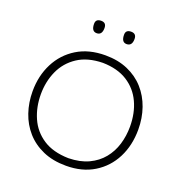

<svg xmlns="http://www.w3.org/2000/svg" viewBox="-164 -1085 1168 1237"><g transform="rotate(20 420.0 -467.0)"><path d="M423.8 10.3Q333.5 10.3 265.1 -19.8Q196.8 -49.8 150.6 -102.1Q104.5 -154.3 81.3 -222.7Q58.1 -291 58.1 -367.7Q58.1 -474.1 101.8 -559.8Q145.5 -645.5 226.8 -695.6Q308.1 -745.6 421.4 -745.6Q507.8 -745.6 575.2 -716.3Q642.6 -687 688.7 -635.3Q734.9 -583.5 758.8 -514.9Q782.7 -446.3 782.7 -367.7Q782.7 -259.8 739.3 -174.1Q695.8 -88.4 615.2 -39.1Q534.7 10.3 423.8 10.3ZM421.9 -41Q502 -42.5 559.3 -69.6Q616.7 -96.7 653.8 -142.1Q690.9 -187.5 708.5 -245.6Q726.1 -303.7 726.1 -367.7Q726.1 -460.4 692.1 -533.4Q658.2 -606.4 590.6 -649.4Q522.9 -692.4 421.9 -694.3Q317.4 -692.4 249.3 -647.2Q181.2 -602.1 147.9 -528.6Q114.7 -455.1 114.7 -367.7Q114.7 -280.3 147 -206.8Q179.2 -133.3 247.3 -88.4Q315.4 -43.5 421.9 -41ZM522.9 -859.9Q487.3 -859.9 487.3 -911.6Q487.3 -945.3 524.4 -945.3Q560.5 -945.3 560.5 -908.2Q560.5 -859.9 522.9 -859.9ZM317.9 -859.9Q281.7 -859.9 281.7 -911.6Q281.7 -945.3 318.8 -945.3Q354.5 -945.3 354.5 -908.2Q354.5 -859.9 317.9 -859.9Z"/></g></svg>

Font: Pinar-FD Light
Style: Regular
Weight: 300
Designer: Amin Abedi
Version: Version 2.000